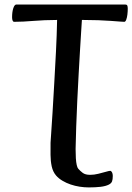

<svg xmlns="http://www.w3.org/2000/svg" viewBox="-20 -659 586 850"><path d="M373 170.7Q353.4 170.7 332.6 167.5Q311.9 164.3 292.6 157.7Q273.4 151.2 256.6 141.2Q239.8 131.3 228.3 118.1Q214.3 101.7 209 77.8Q203.8 53.9 203.7 26.3Q203.5 -1.3 203.8 -27.2Q203.8 -30.8 206.4 -66.4Q208.9 -101.9 212.5 -159.4Q216 -216.9 220 -287.2Q224.1 -357.4 227.8 -430.9Q231.5 -504.3 232.8 -570.7Q203.5 -570.7 177.5 -569.5Q151.6 -568.4 128.4 -566.5Q105.3 -564.7 83.8 -563.5Q62.4 -562.4 42.8 -562.4Q38.1 -562.4 35.8 -567.9Q33.5 -573.5 33.5 -582.5Q33.5 -606.6 38.9 -622.8Q44.3 -639 52.2 -639H534.6Q541.1 -639 543.4 -634.7Q545.6 -630.4 545.6 -620.4Q545.6 -608.5 544 -594.6Q542.3 -580.8 538.8 -571.6Q535.3 -562.4 530.3 -562.4Q526.6 -562.4 511.3 -563.5Q495.9 -564.7 471.2 -566.5Q446.5 -568.4 415.1 -569.5Q383.7 -570.7 347.6 -570.7H342.6Q341.9 -558.6 339.6 -523.7Q337.3 -488.8 334.4 -439.1Q331.6 -389.3 328.2 -331.1Q324.8 -272.8 322.1 -213Q319.4 -153.2 317.4 -97.9Q315.3 -42.6 314.7 0.4Q314.7 23.3 315.8 41.5Q317 59.7 319.7 71.6Q322.3 83.6 326.9 88.6Q334.9 97.7 346.3 106.4Q357.7 115 379.2 115Q396.5 115 415.1 110.4Q433.6 105.8 448.4 101.6Q463.1 97.3 467.5 97.3Q472.4 97.3 475.9 103.8Q479.3 110.4 479.3 119.6Q479.3 135.2 476 144Q472.7 152.8 461.5 158.4Q447.6 165.4 424.8 168.1Q402 170.7 373 170.7Z"/></svg>

Font: Briem Hand Thin
Style: Regular
Weight: 100
Designer: Gunnlaugur SE Briem, Eben Sorkin
Foundry: Sorkin Type Co.
Version: Version 1.003